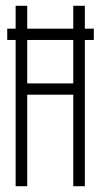

<svg xmlns="http://www.w3.org/2000/svg" viewBox="-20 -643 353 663"><path d="M34 0V-505H5V-544H34V-623H74V-544H233V-623H273V-544H304V-505H273V0H233V-316H74V0ZM74 -355H233V-505H74Z"/></svg>

Font: Inconsolata ExtraCondensed Light
Style: Regular
Weight: 300
Width: 2
Monospace: yes
Designer: Raph Levien, Cyreal, Brenton Simpson
Foundry: Raph Levien, Cyreal, Google
Version: Version 3.100; ttfautohint (v1.8.4.7-5d5b)